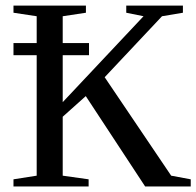

<svg xmlns="http://www.w3.org/2000/svg" viewBox="-20 -675 710 695"><path d="M670.4 0H505.4L290.5 -327.1L207 -252.4V-39.1L300.8 -25.9V0H28.8V-25.9L112.8 -39.1V-475.1H28.8V-519H112.8V-616.2L28.8 -628.9V-654.8H291V-628.9L207 -616.2V-519H302.2V-475.1H207V-305.2L499.5 -616.2L437 -628.9V-654.8H642.1V-628.9L566.4 -616.2L358.9 -395.5L599.6 -39.1L670.4 -25.9Z"/></svg>

Font: Tinos
Style: Regular
Weight: 400
Designer: Steve Matteson
Foundry: Monotype Imaging Inc.
Version: Version 1.23